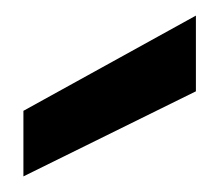

<svg xmlns="http://www.w3.org/2000/svg" viewBox="-20 -816 281 246"><path d="M231 -796V-699L10 -590V-674Z"/></svg>

Font: Poppins Medium
Style: Regular
Weight: 500
Designer: Ninad Kale (Devanagari), Jonny Pinhorn (Latin)
Version: Version 5.002